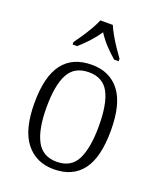

<svg xmlns="http://www.w3.org/2000/svg" viewBox="-143 -856 799 956"><g transform="rotate(20 256.5 -378.0)"><path d="M256 10Q162 10 108 -58.5Q54 -127 54 -268Q54 -408 105.5 -476Q157 -544 259 -544Q354 -544 406.5 -476.5Q459 -409 459 -268Q459 -126 407.5 -58Q356 10 256 10ZM257 -30Q334 -30 364.5 -92Q395 -154 395 -268Q395 -387 363.5 -445.5Q332 -504 258 -504Q182 -504 150 -445Q118 -386 118 -268Q118 -152 150.5 -91Q183 -30 257 -30ZM133 -619Q147 -638 164.5 -664Q182 -690 197.5 -717Q213 -744 222 -766H288Q297 -744 312.5 -717Q328 -690 345.5 -664Q363 -638 377 -619V-606H353Q323 -632 299 -658Q275 -684 255 -715Q234 -684 210 -658Q186 -632 157 -606H133Z"/></g></svg>

Font: Noto Serif Armenian SemiCondensed Light
Style: Regular
Weight: 300
Width: 4
Designer: Monotype Design Team
Foundry: Monotype Imaging Inc.
Version: Version 2.008; ttfautohint (v1.8.4.7-5d5b)